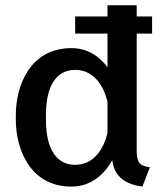

<svg xmlns="http://www.w3.org/2000/svg" viewBox="-20 -695 607 728"><path d="M265 -567.5H387.5V-440C356.7 -481.7 311.7 -512.5 250.8 -512.5C94.2 -512.5 40 -370.8 40 -259.2V-240.8C40 -129.2 94.2 12.5 250.8 12.5C325 12.5 375 -33.3 405.8 -87.5C414.2 -9.2 481.7 7.5 520 12.5L548.3 -60.8C507.5 -65.8 498.3 -81.7 498.3 -124.2V-567.5H556.7V-632.5H498.3V-675H387.5V-632.5H265ZM387.5 -309.2V-190.8C371.7 -124.2 331.7 -70 265 -70C197.5 -70 154.2 -125 154.2 -240.8V-259.2C154.2 -375 197.5 -430 265 -430C331.7 -430 371.7 -375.8 387.5 -309.2Z"/></svg>

Font: Boon SemiBold
Style: Regular
Weight: 600
Designer: Sungsit Sawaiwan
Foundry: FontUni
Version: Version 2.0